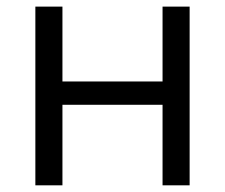

<svg xmlns="http://www.w3.org/2000/svg" viewBox="-20 -555 674 575"><path d="M167 -535.2V-311H466.8V-535.2H547.9V0H466.8V-241.2H167V0H85.9V-535.2Z"/></svg>

Font: Open Sans ACDW
Style: acdw
Weight: 400
Foundry: Ascender Corporation
Version: Version 1.10